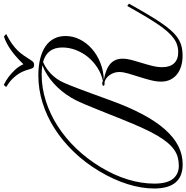

<svg xmlns="http://www.w3.org/2000/svg" viewBox="-4 -1016 1038 1071"><g transform="rotate(-90 515.5 -480.0)"><path d="M134.8 19.5Q0 19.5 0 -139.2Q0 -210 24.4 -287.8Q48.8 -365.7 95.7 -444.3Q143.1 -523.9 203.9 -587.2Q264.6 -650.4 333.7 -694.6Q402.8 -738.8 478.3 -762.2Q553.7 -785.6 630.9 -785.6Q683.1 -785.6 723.9 -775.4Q764.6 -765.1 793 -745.8Q821.3 -726.6 835.9 -698.2Q850.6 -669.9 850.6 -634.3Q850.6 -591.8 831.3 -553.7Q812 -515.6 778.8 -486.6Q745.6 -457.5 701.2 -439.7Q656.7 -421.9 606.4 -420.4Q667.5 -409.2 695.8 -383.8Q724.1 -358.4 724.1 -315.9Q724.1 -292 716.8 -264.6Q709.5 -237.3 700.4 -208.5Q691.4 -179.7 684.1 -150.4Q676.8 -121.1 676.8 -94.2Q676.8 -51.3 698.5 -28.3Q720.2 -5.4 760.7 -5.4Q789.1 -5.4 814 -16.6Q838.9 -27.8 865.5 -55.2Q892.1 -82.5 922.6 -128.7Q953.1 -174.8 992.7 -244.6L1018.1 -289.6L1031.2 -280.3L1005.9 -235.4Q976.1 -183.1 951.9 -143.8Q927.7 -104.5 906.5 -76.2Q885.3 -47.9 866.2 -29.5Q847.2 -11.2 827.6 -0.5Q808.1 10.3 787.1 14.6Q766.1 19 741.7 19Q708.5 19 681.6 10.7Q654.8 2.4 635.7 -13.2Q616.7 -28.8 606.4 -51Q596.2 -73.2 596.2 -100.6Q596.2 -127.9 604.5 -160.2Q612.8 -192.4 623 -224.1Q633.3 -255.9 641.6 -284.7Q649.9 -313.5 649.9 -334.5Q649.9 -348.6 645.5 -362.3Q641.1 -376 633.3 -387.2Q625.5 -398.4 615 -406.2Q604.5 -414.1 592.8 -416.5Q590.8 -416 585.9 -416Q580.1 -416 576.4 -417.7Q572.8 -419.4 572.8 -422.4Q572.8 -424.8 576.4 -427Q580.1 -429.2 585 -429.2Q590.3 -429.2 593.3 -428.5Q596.2 -427.7 600.1 -425.3Q639.6 -434.1 673.8 -456.1Q708 -478 732.9 -508.3Q757.8 -538.6 772.2 -575.7Q786.6 -612.8 786.6 -651.9Q786.6 -736.8 706.1 -759.3Q679.2 -748.5 653.6 -727.3Q627.9 -706.1 609.9 -679.2Q604.5 -671.4 599.9 -663.1Q595.2 -654.8 589.4 -641.8Q583.5 -628.9 575.7 -609.1Q567.9 -589.4 556.4 -559.3Q544.9 -529.3 529.5 -487.1Q514.2 -444.8 492.7 -386.2Q455.1 -282.2 414.6 -205.8Q374 -129.4 329.6 -79.3Q285.2 -29.3 236.8 -4.9Q188.5 19.5 134.8 19.5ZM505.4 -600.1Q540 -658.7 587.4 -700.9Q634.8 -743.2 687.5 -763.2Q676.3 -765.1 663.1 -766.1Q649.9 -767.1 635.3 -767.1Q562 -767.1 489.3 -744.1Q416.5 -721.2 349.4 -678.5Q282.2 -635.7 223.4 -574.5Q164.6 -513.2 118.7 -437Q73.7 -362.8 50.5 -286.9Q27.3 -210.9 27.3 -138.7Q27.3 -67.4 54 -34.7Q80.6 -2 127 -2Q152.3 -2 174.6 -8.1Q196.8 -14.2 217 -28.6Q237.3 -43 256.8 -66.4Q276.4 -89.8 296.4 -124.3Q316.4 -158.7 337.6 -205.3Q358.9 -252 383.3 -312.5Q405.3 -368.2 421.6 -408.4Q438 -448.7 449.7 -477.8Q461.4 -506.8 469.5 -525.9Q477.5 -544.9 483.9 -558.3Q490.2 -571.8 495.1 -581.3Q500 -590.8 505.4 -600.1ZM712.9 -822.8Q707.5 -814.5 701.7 -811.8Q695.8 -809.1 689.5 -809.1Q680.7 -809.1 676 -812.7Q671.4 -816.4 668.9 -823.7Q664.1 -840.8 658 -858.4Q651.9 -876 640.9 -893.8Q629.9 -911.6 612.1 -929.7Q594.2 -947.8 565.9 -965.3Q566.4 -965.3 568.1 -967.5Q569.8 -969.7 572.3 -972.2Q574.7 -975.1 578.1 -978.5Q601.1 -967.3 623 -951.2Q641.6 -937 661.1 -916.7Q680.7 -896.5 693.4 -868.7Q693.4 -868.7 699.5 -875.2Q705.6 -881.8 716.3 -891.8Q727.1 -901.9 741.7 -914.6Q756.3 -927.2 773.4 -939.2Q790.5 -951.2 809.6 -961.4Q828.6 -971.7 847.7 -977.5Q848.6 -976.6 850.1 -975.6Q853 -972.7 855 -971.2Q857.9 -968.8 862.3 -965.3Q829.1 -948.2 807.1 -932.6Q785.2 -917 769 -900.1Q752.9 -883.3 740.2 -864.5Q727.5 -845.7 712.9 -822.8Z"/></g></svg>

Font: Petit Formal Script
Style: Regular
Weight: 400
Version: Version 1.001; ttfautohint (v0.8) -G 200 -r 50